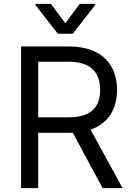

<svg xmlns="http://www.w3.org/2000/svg" viewBox="-20 -966 679 986"><path d="M88.1 0H176.1V-284.1H335.2C341.6 -284.1 347.7 -284.1 353.7 -284.4L507.1 0H609.4L445 -300.4C537.6 -332 581 -407.7 581 -504.3C581 -632.8 504.3 -727.3 333.8 -727.3H88.1ZM176.1 -363.6V-649.1H331C448.9 -649.1 494.3 -591.6 494.3 -504.3C494.3 -416.9 448.9 -363.6 332.4 -363.6ZM241.5 -946H161.9V-940.3L277 -792.6H353.7L468.8 -940.3V-946H389.2L315.3 -846.6Z"/></svg>

Font: Karasuma Gothic
Style: Regular
Weight: 400
Designer: Rasmus Andersson, Ryoko Nishizuka
Foundry: Genbu
Version: Version 1.00